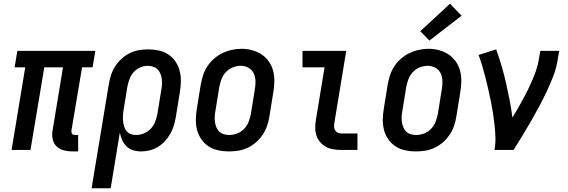

<svg xmlns="http://www.w3.org/2000/svg" viewBox="-20 -802 3040 1027"><path d="M367 8Q343 8 320.5 2Q298 -4 282.5 -19Q267 -34 262 -56.5Q257 -79 261 -103L317 -442H217L143 0H42L115 -442H58L73 -530H490L475 -442H419L362 -103Q362 -98 362.5 -93.5Q363 -89 365.5 -86Q368 -83 372.5 -81.5Q377 -80 381 -80H398V8Z M470 205 562 -351Q566 -376 574 -400.5Q582 -425 596 -447Q610 -469 630 -487.5Q650 -506 673.5 -517.5Q697 -529 722 -533.5Q747 -538 772 -538Q801 -538 829 -532Q857 -526 880 -511Q903 -496 918.5 -473Q934 -450 941 -423Q948 -396 947.5 -367Q947 -338 942 -309L921 -179Q917 -155 910.5 -132.5Q904 -110 892 -88.5Q880 -67 863.5 -48.5Q847 -30 826 -17Q805 -4 781.5 2Q758 8 735 8Q713 8 692 1.5Q671 -5 656.5 -19.5Q642 -34 633.5 -53Q625 -72 621 -93L572 205ZM707 -80Q729 -80 750 -88.5Q771 -97 786.5 -113.5Q802 -130 810 -151Q818 -172 822 -193L843 -323Q846 -338 846.5 -353Q847 -368 845 -382Q843 -396 837.5 -409Q832 -422 822.5 -431.5Q813 -441 799 -445.5Q785 -450 770 -450Q750 -450 729.5 -441Q709 -432 694.5 -415.5Q680 -399 672.5 -378.5Q665 -358 661 -337L642 -219Q639 -203 638 -187.5Q637 -172 638 -157.5Q639 -143 643 -128.5Q647 -114 655.5 -102.5Q664 -91 678 -85.5Q692 -80 707 -80Z M1204 8Q1175 8 1147 2Q1119 -4 1096 -19Q1073 -34 1057 -57Q1041 -80 1034 -107Q1027 -134 1027.5 -163Q1028 -192 1033 -221L1054 -351Q1059 -377 1067 -401.5Q1075 -426 1090 -448.5Q1105 -471 1126 -489Q1147 -507 1171 -518.5Q1195 -530 1220.5 -535.5Q1246 -541 1272 -541Q1301 -541 1328.5 -533.5Q1356 -526 1379 -511Q1402 -496 1418 -473Q1434 -450 1441 -423Q1448 -396 1447.5 -367Q1447 -338 1442 -309L1421 -179Q1417 -153 1408.5 -128.5Q1400 -104 1385 -81.5Q1370 -59 1349.5 -41Q1329 -23 1304.5 -11.5Q1280 0 1254.5 4Q1229 8 1204 8ZM1206 -80Q1227 -80 1248.5 -88Q1270 -96 1286 -113Q1302 -130 1310 -151Q1318 -172 1322 -193L1343 -323Q1347 -345 1346.5 -368Q1346 -391 1337 -410Q1328 -429 1309 -439.5Q1290 -450 1267 -450Q1246 -450 1225 -441.5Q1204 -433 1188.5 -416.5Q1173 -400 1165 -379Q1157 -358 1153 -337L1132 -207Q1129 -192 1128.5 -177Q1128 -162 1130 -148Q1132 -134 1137.5 -121Q1143 -108 1153 -98Q1163 -88 1177 -84Q1191 -80 1206 -80Z M1805 0Q1783 0 1762 -3.5Q1741 -7 1723 -17Q1705 -27 1692 -42.5Q1679 -58 1672.5 -77.5Q1666 -97 1666 -118.5Q1666 -140 1670 -162L1716 -442H1598V-530H1832L1769 -148Q1767 -137 1767 -126.5Q1767 -116 1771.5 -107Q1776 -98 1785 -93Q1794 -88 1805 -88H1892V0Z M2204 8Q2175 8 2147 2Q2119 -4 2096 -19Q2073 -34 2057 -57Q2041 -80 2034 -107Q2027 -134 2027.5 -163Q2028 -192 2033 -221L2054 -351Q2059 -377 2067 -401.5Q2075 -426 2090 -448.5Q2105 -471 2126 -489Q2147 -507 2171 -518.5Q2195 -530 2220.5 -535.5Q2246 -541 2272 -541Q2301 -541 2328.5 -533.5Q2356 -526 2379 -511Q2402 -496 2418 -473Q2434 -450 2441 -423Q2448 -396 2447.5 -367Q2447 -338 2442 -309L2421 -179Q2417 -153 2408.5 -128.5Q2400 -104 2385 -81.5Q2370 -59 2349.5 -41Q2329 -23 2304.5 -11.5Q2280 0 2254.5 4Q2229 8 2204 8ZM2206 -80Q2227 -80 2248.5 -88Q2270 -96 2286 -113Q2302 -130 2310 -151Q2318 -172 2322 -193L2343 -323Q2347 -345 2346.5 -368Q2346 -391 2337 -410Q2328 -429 2309 -439.5Q2290 -450 2267 -450Q2246 -450 2225 -441.5Q2204 -433 2188.5 -416.5Q2173 -400 2165 -379Q2157 -358 2153 -337L2132 -207Q2129 -192 2128.5 -177Q2128 -162 2130 -148Q2132 -134 2137.5 -121Q2143 -108 2153 -98Q2163 -88 2177 -84Q2191 -80 2206 -80ZM2277 -585 2228 -635 2387 -782 2449 -718Z M2625 0Q2631 -33 2630 -66.5Q2629 -100 2625.5 -132.5Q2622 -165 2617 -197Q2612 -229 2605.5 -260.5Q2599 -292 2592 -323.5Q2585 -355 2577 -386Q2569 -417 2560 -447.5Q2551 -478 2540 -508L2634 -538Q2650 -494 2663 -449.5Q2676 -405 2686.5 -359Q2697 -313 2706 -266.5Q2715 -220 2721 -173Q2736 -197 2750 -222Q2764 -247 2777.5 -271.5Q2791 -296 2803.5 -321.5Q2816 -347 2827 -372.5Q2838 -398 2847 -424Q2856 -450 2861 -477L2870 -530H2971L2962 -477Q2955 -435 2939 -393.5Q2923 -352 2904 -312Q2885 -272 2864 -232.5Q2843 -193 2820.5 -154Q2798 -115 2774.5 -76.5Q2751 -38 2727 0Z"/></svg>

Font: Iosevka Curly Semibold Oblique
Style: Regular
Weight: 600
Italic angle: -9°
Monospace: yes
Designer: Belleve Invis
Foundry: Belleve Invis
Version: Version 11.1.0; ttfautohint (v1.8.3)